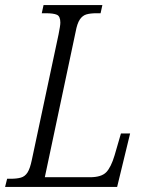

<svg xmlns="http://www.w3.org/2000/svg" viewBox="-39 -734 579 754"><path d="M-19 0 -11 -32H3Q27 -32 43 -36.5Q59 -41 69 -56.5Q79 -72 86 -106L191 -599Q194 -614 196 -626.5Q198 -639 198 -645Q198 -670 184.5 -676Q171 -682 141 -682H125L132 -714H363L356 -682H340Q316 -682 300.5 -677.5Q285 -673 274.5 -657.5Q264 -642 258 -609L137 -38H314Q359 -38 378 -57.5Q397 -77 411 -124L436 -210H472L421 0Z"/></svg>

Font: Noto Serif Condensed Light
Style: Italic
Weight: 300
Width: 3
Italic angle: -12°
Designer: Monotype Design Team
Foundry: Monotype Imaging Inc.
Version: Version 2.014; ttfautohint (v1.8.4.7-5d5b)